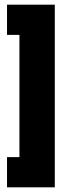

<svg xmlns="http://www.w3.org/2000/svg" viewBox="-20 -730 272 820"><path d="M10 -710V-581H63V-59H10V70H214V-710Z"/></svg>

Font: Queering Heavy
Style: Bold
Weight: 900
Designer: Adam Naccarato
Foundry: adamnac
Version: Version 2.000;hotconv 1.0.109;makeotfexe 2.5.65596